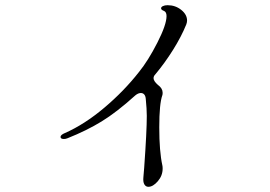

<svg xmlns="http://www.w3.org/2000/svg" viewBox="-20 -692 1040 739"><path d="M535 -47Q545 -187 545 -246Q545 -272 541 -312Q540 -323 535 -328.5Q530 -334 522 -334Q512 -334 501 -325Q429 -260 371 -224.5Q313 -189 240 -160Q233 -157 226 -157Q213 -157 213 -165Q213 -173 230 -180Q305 -213 381 -277Q457 -341 515 -415Q550 -458 585.5 -527.5Q621 -597 621 -630Q621 -646 611 -650Q600 -654 600 -660Q600 -665 607 -668.5Q614 -672 625 -672Q655 -672 677.5 -654Q700 -636 700 -613Q700 -606 697 -598Q678 -551 646 -500Q614 -449 578 -406Q571 -399 571 -391Q571 -380 588 -365Q606 -352 606 -335Q606 -329 605 -326Q593 -293 593 -202Q593 -109 605 -55Q606 -51 606 -43Q606 -16 587.5 5.5Q569 27 551 27Q541 27 535.5 17.5Q530 8 532 -11Z"/></svg>

Font: Hina Mincho
Style: Regular
Weight: 400
Designer: satsuyako
Foundry: satsuyako
Version: Version 1.100